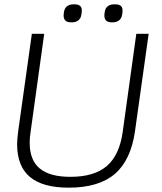

<svg xmlns="http://www.w3.org/2000/svg" viewBox="-20 -856 748 886"><path d="M59 -190Q59 -214 64 -251L127 -700H184L121 -246Q117 -222 117 -197Q117 -117 163.5 -78.5Q210 -40 305 -40Q415 -40 473 -90Q531 -140 546 -246L609 -700H666L603 -251Q584 -117 510 -53.5Q436 10 297 10Q177 10 118 -39.5Q59 -89 59 -190ZM274 -791 275 -799Q277 -817 288.5 -826.5Q300 -836 318 -836H325Q362 -836 357 -799L356 -791Q354 -773 342.5 -763Q331 -753 313 -753H306Q288 -753 280 -763Q272 -773 274 -791ZM462 -791 463 -799Q465 -817 476.5 -826.5Q488 -836 506 -836H513Q550 -836 545 -799L544 -791Q542 -773 530.5 -763Q519 -753 501 -753H494Q476 -753 468 -763Q460 -773 462 -791Z"/></svg>

Font: Krub Light
Style: Italic
Weight: 300
Italic angle: -8°
Designer: Ekaluck Peanpanawate
Foundry: Cadson Demak Co.,Ltd.
Version: Version 1.000; ttfautohint (v1.6)